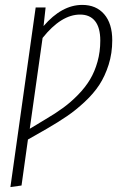

<svg xmlns="http://www.w3.org/2000/svg" viewBox="-20 -552 511 775"><path d="M312 -532.2Q368.2 -532.2 400.6 -494.6Q433.1 -457 433.1 -389.2Q433.1 -336.9 418.5 -290.8Q403.8 -244.6 380.9 -209.5Q357.9 -174.3 322 -140.9Q286.1 -107.4 250.7 -83.3Q215.3 -59.1 168.9 -32.2L92.8 11.2L66.9 196.8L22 203.1L124 -522H164.1L155.8 -446.8Q229.5 -532.2 312 -532.2ZM164.1 -70.8Q204.1 -94.2 235.4 -117.2Q266.6 -140.1 295.4 -169.7Q324.2 -199.2 343.3 -231Q362.3 -262.7 373.5 -302.7Q384.8 -342.8 384.8 -388.2Q384.8 -440.4 363.8 -466.8Q342.8 -493.2 303.2 -493.2Q227.1 -493.2 151.9 -398.9L100.1 -32.2Z"/></svg>

Font: Fira Sans Compressed ExtraLight
Style: Italic
Weight: 250
Width: 3
Italic angle: -8°
Designer: Carrois Corporate & Edenspiekermann AG
Foundry: Carrois Corporate GbR & Edenspiekermann AG
Version: Version 4.203;PS 004.203;hotconv 1.0.88;makeotf.lib2.5.64775